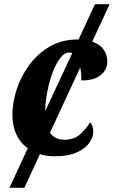

<svg xmlns="http://www.w3.org/2000/svg" viewBox="-20 -734 542 914"><path d="M25 160 112 -28Q78 -52 58.5 -92.5Q39 -133 39 -189Q39 -245 59 -307Q79 -369 118.5 -423.5Q158 -478 216 -512Q274 -546 349 -546Q352 -546 354 -546L432 -714H502L419 -536Q456 -523 473.5 -497.5Q491 -472 491 -441Q491 -419 479 -398.5Q467 -378 440 -364.5Q413 -351 367 -351Q368 -385 362 -413L218 -102Q241 -69 287 -69Q334 -69 362 -95Q390 -121 409 -152Q415 -146 419.5 -134Q424 -122 424 -107Q424 -80 404.5 -53Q385 -26 344.5 -8Q304 10 242 10Q203 10 170 0L96 160ZM309 -484Q287 -484 267 -458Q247 -432 231 -390Q215 -348 205.5 -299Q196 -250 195 -205L324 -481Q317 -484 309 -484Z"/></svg>

Font: Noto Serif Condensed ExtraBold
Style: Italic
Weight: 800
Width: 3
Italic angle: -12°
Designer: Monotype Design Team
Foundry: Monotype Imaging Inc.
Version: Version 2.014; ttfautohint (v1.8.4.7-5d5b)